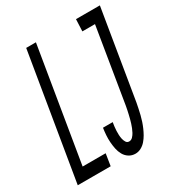

<svg xmlns="http://www.w3.org/2000/svg" viewBox="-195 -851 906 975"><g transform="rotate(-30 258.0 -363.5)"><path d="M-19 0 103 -735H160L50 -70H185L174 0ZM316 8Q295 8 278.5 -2.5Q262 -13 252.5 -30Q243 -47 239 -66.5Q235 -86 233.5 -106.5Q232 -127 233.5 -148Q235 -169 238 -189H295Q293 -177 291.5 -165Q290 -153 289.5 -141Q289 -129 289.5 -117Q290 -105 292.5 -93.5Q295 -82 301 -72Q307 -62 319 -62Q331 -62 340 -71.5Q349 -81 354.5 -91.5Q360 -102 364.5 -113Q369 -124 372.5 -135.5Q376 -147 379 -158Q382 -169 384.5 -180.5Q387 -192 389.5 -203Q392 -214 394 -226L466 -665H392L395 -735H535L449 -214Q446 -198 442.5 -181.5Q439 -165 435 -148.5Q431 -132 425.5 -115.5Q420 -99 413 -83Q406 -67 397.5 -52Q389 -37 377 -23Q365 -9 349 -0.5Q333 8 316 8Z"/></g></svg>

Font: Iosevka Curly Oblique
Style: Regular
Weight: 400
Italic angle: -9°
Monospace: yes
Designer: Belleve Invis
Foundry: Belleve Invis
Version: Version 11.1.0; ttfautohint (v1.8.3)